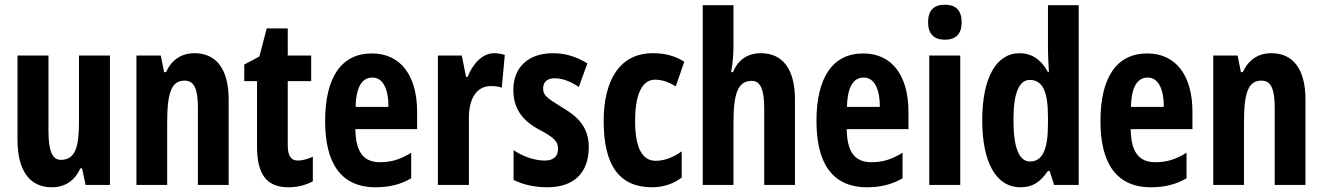

<svg xmlns="http://www.w3.org/2000/svg" viewBox="-20 -782 5596 812"><path d="M445 -547H314V-269C314 -164 301 -106 237 -106C200 -106 185 -147 185 -229V-547H54V-191C54 -65 102 10 199 10C255 10 295 -17 320 -70H327L342 0H445Z M803 -557C747 -557 706 -529 682 -477H674L660 -547H557V0H687V-263C687 -393 706 -441 761 -441C804 -441 817 -401 817 -324V0H947V-362C947 -489 895 -557 803 -557Z M1240 -103C1209 -103 1197 -125 1197 -168V-439H1296V-547H1197V-662H1108L1077 -543L1013 -509V-439H1067V-163C1067 -46 1106 10 1200 10C1239 10 1272 1 1303 -15V-119C1280 -109 1259 -103 1240 -103Z M1553 -556C1423 -556 1355 -454 1355 -270C1355 -97 1418 10 1569 10C1626 10 1675 -2 1719 -28V-136C1672 -107 1634 -96 1587 -96C1517 -96 1484 -140 1483 -236H1744V-310C1744 -460 1676 -556 1553 -556ZM1555 -454C1599 -454 1623 -407 1623 -330H1484C1486 -418 1513 -454 1555 -454Z M2070 -557C2018 -557 1978 -509 1958 -457H1951L1933 -547H1832V0H1963V-279C1962 -364 1995 -418 2056 -418C2075 -418 2090 -416 2102 -411L2115 -550C2096 -555 2083 -557 2070 -557Z M2470 -160C2470 -244 2424 -289 2357 -328C2290 -369 2277 -380 2277 -408C2277 -435 2294 -451 2326 -451C2362 -451 2397 -435 2428 -414L2464 -514C2418 -542 2372 -557 2319 -557C2215 -557 2151 -498 2151 -402C2151 -322 2190 -272 2258 -235C2328 -199 2340 -181 2340 -153C2340 -120 2320 -103 2284 -103C2236 -103 2187 -123 2152 -147V-21C2195 0 2243 10 2295 10C2405 10 2470 -49 2470 -160Z M2738 10C2783 10 2828 -4 2863 -31V-142C2827 -116 2790 -102 2753 -102C2695 -102 2666 -158 2666 -271C2666 -384 2696 -445 2750 -445C2780 -445 2808 -435 2838 -417L2874 -521C2836 -545 2794 -557 2741 -557C2597 -557 2533 -437 2533 -270C2533 -80 2601 10 2738 10Z M3082 -591V-760H2952V0H3082V-263C3082 -385 3100 -440 3159 -440C3196 -440 3212 -404 3212 -324V0H3342V-362C3342 -487 3292 -557 3198 -557C3142 -557 3101 -529 3080 -477H3072C3079 -513 3082 -552 3082 -591Z M3631 -556C3501 -556 3433 -454 3433 -270C3433 -97 3496 10 3647 10C3704 10 3753 -2 3797 -28V-136C3750 -107 3712 -96 3665 -96C3595 -96 3562 -140 3561 -236H3822V-310C3822 -460 3754 -556 3631 -556ZM3633 -454C3677 -454 3701 -407 3701 -330H3562C3564 -418 3591 -454 3633 -454Z M3976 -762C3928 -762 3905 -737 3905 -687C3905 -639 3930 -614 3976 -614C4023 -614 4047 -639 4047 -687C4047 -736 4025 -762 3976 -762ZM4041 -547H3910V0H4041Z M4296 10C4348 10 4379 -12 4412 -59H4419L4438 0H4542V-760H4412V-570C4412 -549 4414 -519 4416 -477H4412C4383 -531 4342 -557 4292 -557C4193 -557 4134 -452 4134 -274C4134 -96 4192 10 4296 10ZM4336 -99C4290 -99 4266 -157 4266 -275C4266 -386 4289 -444 4335 -444C4389 -444 4412 -396 4412 -288V-257C4412 -148 4388 -99 4336 -99Z M4832 -556C4702 -556 4634 -454 4634 -270C4634 -97 4697 10 4848 10C4905 10 4954 -2 4998 -28V-136C4951 -107 4913 -96 4866 -96C4796 -96 4763 -140 4762 -236H5023V-310C5023 -460 4955 -556 4832 -556ZM4834 -454C4878 -454 4902 -407 4902 -330H4763C4765 -418 4792 -454 4834 -454Z M5357 -557C5301 -557 5260 -529 5236 -477H5228L5214 -547H5111V0H5241V-263C5241 -393 5260 -441 5315 -441C5358 -441 5371 -401 5371 -324V0H5501V-362C5501 -489 5449 -557 5357 -557Z"/></svg>

Font: Noto Sans Myanmar UI ExtraCondensed
Style: Bold
Weight: 700
Width: 2
Designer: Monotype Design Team
Foundry: Monotype Imaging Inc.
Version: Version 2.103